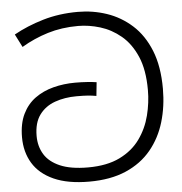

<svg xmlns="http://www.w3.org/2000/svg" viewBox="-57 -891 906 956"><g transform="rotate(-5 396.0 -412.5)"><path d="M351 11Q244 11 174 -20.5Q104 -52 70 -108Q36 -164 36 -238Q36 -306 59 -353.5Q82 -401 122 -430Q162 -459 214 -472.5Q266 -486 323 -486Q355 -486 383 -484Q411 -482 430 -479L423 -411Q400 -415 379.5 -416.5Q359 -418 324 -418Q265 -418 216 -400.5Q167 -383 138 -343.5Q109 -304 109 -238Q109 -186 133.5 -146Q158 -106 211.5 -83Q265 -60 351 -60Q446 -60 510 -91.5Q574 -123 611.5 -175.5Q649 -228 665 -291.5Q681 -355 681 -418Q681 -519 652 -586Q623 -653 575.5 -692.5Q528 -732 472 -749Q416 -766 362 -766Q280 -766 210 -744.5Q140 -723 78 -686L45 -751Q111 -788 192 -812Q273 -836 367 -836Q442 -836 511.5 -812.5Q581 -789 636.5 -739Q692 -689 724 -609.5Q756 -530 756 -418Q756 -330 733 -252.5Q710 -175 661 -115.5Q612 -56 535 -22.5Q458 11 351 11Z"/></g></svg>

Font: usinhala25
Style: Book
Weight: 400
Designer: Jelle Bosma - Monotype Design Team
Foundry: Monotype Imaging Inc.
Version: Version 2.003